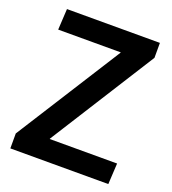

<svg xmlns="http://www.w3.org/2000/svg" viewBox="-133 -829 834 930"><g transform="rotate(20 284.0 -364.0)"><path d="M26 -77 369 -618V-620H47L53 -728H532V-651L190 -110V-108H537L531 0H26Z"/></g></svg>

Font: Murecho Thin Medium
Style: Regular
Weight: 500
Version: Version 1.010